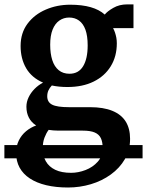

<svg xmlns="http://www.w3.org/2000/svg" viewBox="-57 -589 670 876"><path d="M593.5 73V133.5H-37V73ZM253.5 266.5Q198 266.5 154 256Q110 245.5 79.2 225.2Q48.5 205 32.5 175.8Q16.5 146.5 16.5 108.5Q16.5 77 28.8 52Q41 27 61.8 9.8Q82.5 -7.5 108 -16.5Q86 -30.5 74.8 -52.2Q63.5 -74 63.5 -102Q63.5 -124 73.5 -145Q83.5 -166 100.8 -183.5Q118 -201 139.5 -212Q87.5 -234.5 62.2 -278Q37 -321.5 37 -379Q37 -438.5 68.5 -480.8Q100 -523 151.8 -545.2Q203.5 -567.5 263 -567.5Q317.5 -567.5 356.8 -556.2Q396 -545 421 -522.5Q432 -537 459.8 -553Q487.5 -569 523.5 -569H552V-460.5H459Q464 -451.5 467.8 -440.2Q471.5 -429 473.8 -417Q476 -405 476 -391.5Q476 -331.5 448.2 -286.5Q420.5 -241.5 370.2 -216.8Q320 -192 250.5 -192Q231 -192 213.2 -193.8Q195.5 -195.5 179.5 -199Q169.5 -188.5 164 -176.5Q158.5 -164.5 158.5 -149.5Q158.5 -123 180.8 -111.5Q203 -100 258 -100H354Q414.5 -100 455.2 -83.5Q496 -67 516.2 -35Q536.5 -3 536.5 44.5Q536.5 96 512.8 137Q489 178 448.5 207.2Q408 236.5 357.5 251.5Q307 266.5 253.5 266.5ZM267.5 199.5Q300 199.5 333.2 186.8Q366.5 174 389 148.8Q411.5 123.5 411.5 86.5Q411.5 59 403.2 41.5Q395 24 375.2 15.5Q355.5 7 320.5 7H209.5Q197.5 7 186 6Q174.5 5 165 3.5Q154 18 146 39Q138 60 138 88Q138 122 152.2 147Q166.5 172 195.2 185.8Q224 199.5 267.5 199.5ZM260 -252.5Q301.5 -252.5 322.2 -286.8Q343 -321 343 -381.5Q343 -425.5 332.8 -453.5Q322.5 -481.5 303.5 -495.2Q284.5 -509 258.5 -509Q233.5 -509 213.8 -495.2Q194 -481.5 183 -454Q172 -426.5 172 -385Q172 -344.5 181.5 -314.8Q191 -285 210.8 -268.8Q230.5 -252.5 260 -252.5Z"/></svg>

Font: Merriweather 24pt SemiCondensed
Style: Bold
Weight: 700
Width: 4
Designer: Eben Sorkin
Foundry: Eben Sorkin
Version: Version 2.100